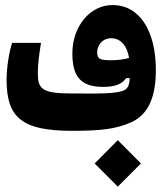

<svg xmlns="http://www.w3.org/2000/svg" viewBox="-20 -500 626 741"><path d="M258.3 4.9C370.1 4.9 427.7 -2 485.8 -27.8C554.7 -58.6 581.5 -129.4 581.5 -230C581.5 -377.4 521 -480.5 414.1 -480.5C328.1 -480.5 259.3 -399.4 259.3 -293.9C259.3 -209.5 287.1 -164.6 378.4 -164.6C428.2 -164.6 452.1 -177.7 466.8 -198.2L480.5 -198.7C479.5 -172.4 474.1 -155.3 451.2 -148.4C416.5 -138.2 356.9 -138.7 294.9 -139.2H258.3C141.1 -139.2 126 -156.7 126 -218.3C126 -248.5 130.4 -287.1 138.2 -334.5H26.9C16.6 -305.2 5.4 -242.7 5.4 -192.4C5.4 -46.4 64 4.9 258.3 4.9ZM434.6 220.2 523.9 130.9 434.6 41 345.2 130.9ZM478 -276.4C456.5 -270.5 437 -267.6 409.2 -267.6C369.6 -267.6 355 -270 355 -297.9C355 -324.7 374.5 -352.5 409.7 -352.5C439.9 -352.5 469.2 -330.6 478 -276.4Z"/></svg>

Font: CaskaydiaCove Nerd Font
Style: Bold
Weight: 700
Designer: Aaron Bell
Foundry: Saja Typeworks
Version: Version 2111.1;Nerd Fonts 2.3.0